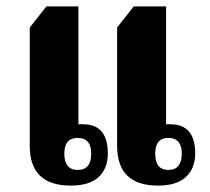

<svg xmlns="http://www.w3.org/2000/svg" viewBox="-20 -572 657 600"><path d="M201 8Q260 8 288.5 -19Q317 -46 317 -92Q317 -176 252 -183Q232 -185 225 -183V-552H125L73 -486V-116Q73 8 201 8ZM474 8Q532 8 561 -19Q590 -46 590 -92Q590 -176 525 -183Q505 -185 499 -183V-552H398L346 -486V-116Q346 8 474 8ZM223 -41Q181 -41 181 -92Q181 -141 223 -141Q265 -141 265 -92Q265 -41 223 -41ZM506 -41Q465 -41 465 -92Q465 -141 506 -141Q548 -141 548 -92Q548 -41 506 -41Z"/></svg>

Font: Noto Serif Thai Condensed Extra
Style: Regular
Weight: 800
Width: 3
Designer: Monotype Design Team
Foundry: Monotype Imaging Inc.
Version: Version 1.901